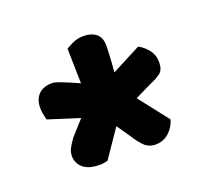

<svg xmlns="http://www.w3.org/2000/svg" viewBox="-68 -559 515 476"><g transform="rotate(-20 189.5 -321.0)"><path d="M193 -478Q213 -478 225.5 -468Q238 -458 238 -437Q238 -432 237.5 -419Q237 -406 236 -391.5Q235 -377 234 -367L311 -407Q325 -400 336 -386Q347 -372 347 -353Q347 -333 336.5 -325Q326 -317 307 -309L264 -288L325 -210Q320 -191 305 -177.5Q290 -164 270 -164Q251 -164 239 -176.5Q227 -189 218 -204L193 -240L143 -167Q138 -166 133.5 -165Q129 -164 123 -164Q93 -164 78.5 -176.5Q64 -189 64 -208Q64 -219 69.5 -229Q75 -239 83 -250L118 -289L36 -315Q34 -323 32.5 -331.5Q31 -340 31 -347Q31 -369 43.5 -382Q56 -395 79 -395Q87 -395 99.5 -390Q112 -385 122 -381L147 -370L145 -462Q153 -467 165 -472.5Q177 -478 193 -478Z"/></g></svg>

Font: Baloo Bhaijaan 2 SemiBold
Style: Regular
Weight: 600
Designer: Sanskriti Dholi, Noopur Datye and Ek Type
Foundry: Ek Type
Version: Version 1.700